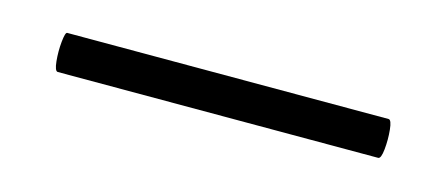

<svg xmlns="http://www.w3.org/2000/svg" viewBox="-23 -39 444 191"><g transform="rotate(15 199.0 56.0)"><path d="M34 76Q31 76 30 66Q29 56 30 46Q31 36 33 36H364Q367 36 368 46Q369 56 368 66Q367 76 364 76Z"/></g></svg>

Font: Cormorant Light
Style: Regular
Weight: 400
Version: Version 4.000